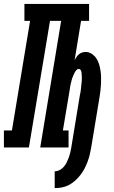

<svg xmlns="http://www.w3.org/2000/svg" viewBox="-63 -755 583 983"><path d="M217 208V122Q230 122 242.5 115.5Q255 109 264 98.5Q273 88 279 75.5Q285 63 289.5 50.5Q294 38 297 25.5Q300 13 302 0Q313 -67 324 -134Q335 -201 346 -268Q348 -275 349 -282Q350 -289 351 -296.5Q352 -304 352.5 -311Q353 -318 354 -325.5Q355 -333 355.5 -340Q356 -347 356 -354Q356 -361 355.5 -368Q355 -375 354.5 -382Q354 -389 350.5 -395.5Q347 -402 340 -402Q333 -402 327.5 -395.5Q322 -389 318.5 -382Q315 -375 312 -368Q309 -361 306.5 -354Q304 -347 302.5 -339.5Q301 -332 299 -325Q297 -318 296 -310.5Q295 -303 294 -296L259 -87H288V0H143L250 -648H193L85 0H-43V-87H-2L91 -648H62V-735H393V-648H352L319 -447Q323 -455 328.5 -463Q334 -471 341 -477Q348 -483 357 -486Q366 -489 375 -489Q392 -489 406.5 -479.5Q421 -470 430 -456.5Q439 -443 444 -427Q449 -411 451.5 -394Q454 -377 454.5 -359.5Q455 -342 454 -324Q453 -306 451 -288.5Q449 -271 446 -254L404 0Q401 18 396.5 36.5Q392 55 385.5 72.5Q379 90 370 107.5Q361 125 349 140.5Q337 156 322 169.5Q307 183 290 192Q273 201 254.5 204.5Q236 208 217 208Z"/></svg>

Font: Iosevka Slab Oblique
Style: Bold
Weight: 700
Italic angle: -9°
Monospace: yes
Designer: Belleve Invis
Foundry: Belleve Invis
Version: Version 11.1.1; ttfautohint (v1.8.3)